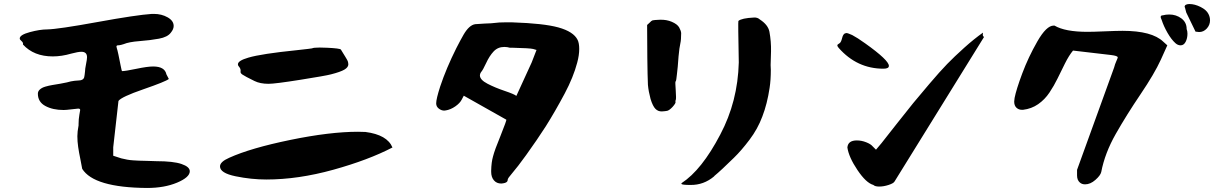

<svg xmlns="http://www.w3.org/2000/svg" viewBox="-20 -911 6040 953"><path d="M78 -720Q78 -738 128 -751.5Q178 -765 214 -765Q268 -766 463 -801.5Q658 -837 734 -842H744Q782 -842 812 -825Q842 -808 842 -782Q842 -766 828 -749Q812 -727 769 -719Q726 -711 673 -707Q620 -703 594 -692Q588 -690 582 -688.5Q576 -687 572 -686.5Q568 -686 565 -686Q562 -686 560 -684.5Q558 -683 558 -680Q558 -679 560 -671Q562 -667 568 -639Q574 -611 579 -584.5Q584 -558 586 -558Q602 -558 657 -569.5Q712 -581 740 -581Q798 -581 806 -542L818 -519Q802 -506 692 -468Q582 -430 568 -410L542 -180V-138L582 -125Q598 -121 612 -118.5Q626 -116 643 -115Q660 -114 671 -113.5Q682 -113 709 -112.5Q736 -112 756 -111Q840 -111 881 -97Q922 -83 922 -61Q922 -31 859 -4.5Q796 22 710 22Q446 20 388 -73Q386 -87 379 -120.5Q372 -154 368 -181.5Q364 -209 364 -235Q364 -257 370 -289V-296Q370 -319 374 -341.5Q378 -364 378 -365Q378 -372 368 -372Q364 -372 336 -368.5Q308 -365 296 -365Q242 -365 205 -385Q168 -405 168 -446Q168 -458 178 -467Q188 -476 205 -481Q222 -486 240 -489Q258 -492 279 -495.5Q300 -499 312 -502Q332 -508 350 -510Q368 -512 375 -512Q382 -512 389 -516Q396 -520 398 -528Q400 -536 402 -556Q402 -568 407 -592.5Q412 -617 412 -627Q412 -654 384 -654Q368 -654 334 -645Q286 -631 242 -631Q148 -631 94 -690Q96 -699 88 -706Q78 -714 78 -720Z M1072 -85Q1072 -108 1118 -128Q1224 -176 1421 -216.5Q1618 -257 1757 -257Q1782 -257 1794 -256Q1902 -242 1928 -179Q1809 -117 1634.5 -68.5Q1460 -20 1302 -20Q1227 -20 1149.5 -36Q1072 -52 1072 -85ZM1161 -592Q1161 -610 1213 -625Q1277 -644 1454 -662Q1527 -670 1529 -671Q1536 -675 1567 -675Q1590 -675 1604 -674Q1667 -671 1672 -665Q1676 -658 1683 -647Q1690 -636 1693.5 -630Q1697 -624 1701.5 -616.5Q1706 -609 1707.5 -603Q1709 -597 1709 -592Q1709 -577 1689.5 -565.5Q1670 -554 1623 -542Q1597 -535 1471 -515Q1345 -495 1313 -495Q1271 -495 1243 -509Q1196 -532 1183 -541Q1173 -548 1174 -555Q1176 -569 1167 -579Q1161 -585 1161 -592Z M2145 -398Q2145 -420 2165 -482Q2195 -572 2245 -672Q2266 -713 2281 -739Q2309 -787 2339 -791Q2352 -792 2385 -794Q2422 -795 2439 -797.5Q2456 -800 2483 -800H2524Q2678 -795 2751 -775Q2827 -754 2847 -713Q2855 -697 2855 -668Q2855 -637 2845 -600Q2826 -528 2783 -447Q2735 -357 2689 -284Q2646 -217 2592 -142Q2548 -81 2522 -51Q2500 -26 2500 -19Q2500 -4 2477 -1Q2475 -1 2472 -0.5Q2469 0 2468 0Q2445 0 2431.5 -16Q2418 -32 2418 -58V-65Q2419 -106 2427 -134Q2435 -166 2464 -236Q2496 -316 2493 -317L2282 -436L2272 -417Q2263 -399 2240 -383Q2217 -367 2193 -363Q2191 -363 2188.5 -362.5Q2186 -362 2185 -362Q2171 -362 2158 -372Q2145 -382 2145 -398ZM2362 -537Q2362 -515 2399.5 -495.5Q2437 -476 2484.5 -460Q2532 -444 2543 -435L2619 -601L2643 -663L2626 -668Q2610 -672 2526 -674H2511Q2498 -678 2483 -678Q2451 -678 2430 -655.5Q2409 -633 2393 -598Q2377 -563 2367 -552Q2362 -544 2362 -537Z M3219 -810Q3227 -812 3256 -813Q3288 -814 3314 -803Q3342 -791 3351 -775Q3360 -759 3361 -747Q3361 -713 3357 -696Q3352 -675 3348 -631Q3345 -588 3344 -580Q3343 -573 3340 -543Q3337 -511 3334 -507H3333Q3331 -504 3334 -463Q3337 -421 3334 -414Q3331 -410 3333 -405Q3335 -399 3318 -380Q3303 -364 3292 -361Q3283 -359 3266 -358Q3247 -357 3233.5 -370.5Q3220 -384 3209 -420Q3199 -457 3196 -490Q3194 -534 3193 -623L3192 -787Q3192 -788 3193 -788L3205 -799Q3213 -808 3219 -810ZM3363 -2Q3463 -67 3555 -243Q3642 -407 3647 -601Q3643 -805 3645 -807Q3661 -821 3723 -824Q3740 -825 3752 -814Q3792 -788 3799 -754Q3808 -705 3807 -656L3805 -588Q3806 -576 3806 -564Q3806 -514 3800 -475Q3788 -395 3764 -333Q3741 -271 3700 -217Q3660 -164 3623 -128Q3560 -66 3525 -37V-36Q3473 8 3407 7Q3365 7 3363 2Q3363 1 3362 -1Q3362 -1 3363 -2Z M4136 -686Q4136 -690 4148 -697Q4155 -702 4160 -722.5Q4165 -743 4176 -746H4178Q4180 -747 4181 -747Q4188 -747 4210 -737Q4235 -724 4274 -696Q4392 -612 4392 -584Q4392 -570 4365 -570Q4234 -570 4143 -673Q4136 -681 4136 -686ZM4186 -179Q4189 -214 4233 -214Q4256 -214 4279 -205Q4302 -196 4311 -185L4328 -168L4355 -200Q4370 -219 4429 -294Q4488 -369 4513 -399.5Q4538 -430 4592 -493.5Q4646 -557 4681.5 -593.5Q4717 -630 4766 -674Q4815 -718 4859 -749Q4859 -746 4858.5 -742.5Q4858 -739 4858 -737Q4858 -735 4859.5 -732.5Q4861 -730 4864 -727L4420 -10Q4415 -1 4390.5 7Q4366 15 4344 15Q4323 15 4315 7Q4279 -3 4236 -67Q4193 -131 4186 -179Z M5014 -407Q5014 -413 5016 -425Q5024 -466 5054 -546.5Q5084 -627 5129 -705.5Q5174 -784 5210 -784H5214Q5266 -753 5378 -753Q5406 -753 5464 -755.5Q5522 -758 5552 -758Q5698 -758 5754 -704L5774 -686L5742 -615Q5710 -545 5641 -443Q5572 -341 5518 -246Q5464 -151 5446 -57Q5442 -40 5417 -18Q5392 4 5366 4Q5350 4 5340 -5Q5326 -17 5326 -40V-68L5510 -576Q5514 -592 5521 -607.5Q5528 -623 5528 -626Q5528 -634 5494 -638L5306 -660Q5286 -636 5266 -596Q5246 -556 5229 -521Q5212 -486 5189 -451.5Q5166 -417 5133 -394Q5100 -371 5058 -366H5052Q5036 -366 5025 -376.5Q5014 -387 5014 -407ZM5746 -812Q5734 -835 5752 -835Q5766 -839 5784 -839Q5818 -839 5844 -819.5Q5870 -800 5870 -767Q5874 -756 5874 -744Q5874 -721 5865 -703.5Q5856 -686 5840 -686Q5826 -686 5814 -697Q5794 -715 5775 -748Q5756 -781 5746 -812ZM5860 -877Q5860 -890 5882 -891H5884Q5910 -891 5939 -876.5Q5968 -862 5978 -842Q5986 -827 5986 -810Q5986 -787 5970 -769.5Q5954 -752 5932 -752Q5926 -752 5914 -754L5868 -849L5862 -872Q5862 -873 5861 -874.5Q5860 -876 5860 -877Z"/></svg>

Font: NaniFont Regular
Style: Regular
Weight: 400
Designer: Nanigashitei
Version: Version 1.036